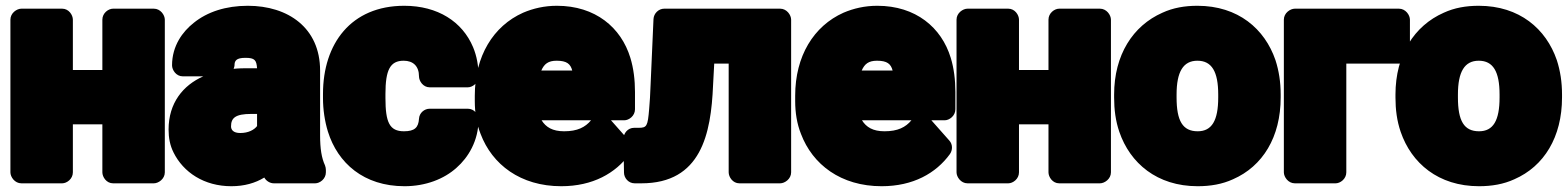

<svg xmlns="http://www.w3.org/2000/svg" viewBox="-20 -596 5422 664"><path d="M512 38C528 38 550 23 550 0V-528C550 -544 535 -566 512 -566H371C355 -566 334 -551 334 -528V-354H232V-528C232 -544 218 -566 195 -566H54C38 -566 16 -551 16 -528V0C16 16 31 38 54 38H195C211 38 232 23 232 0V-166H334V0C334 16 348 38 371 38Z M788 -358C789 -362 791 -366 791 -370C791 -386 797 -396 829 -396C861 -396 867 -388 869 -360H844C825 -360 806 -360 788 -358ZM837 -576C761 -576 697 -555 650 -517C612 -487 575 -438 575 -370C575 -354 589 -332 612 -332H683C613 -301 563 -240 563 -148C563 -119 568 -93 580 -69C614 0 686 48 780 48C825 48 863 37 894 18C900 29 913 38 927 38H1070C1086 38 1107 23 1107 0V-8C1107 -13 1106 -19 1104 -24C1092 -50 1087 -82 1087 -128V-352C1087 -500 976 -576 837 -576ZM779 -159C779 -188 794 -202 849 -202H869V-160C859 -147 839 -136 811 -136C787 -136 779 -147 779 -159Z M1097 -271V-257C1097 -217 1103 -177 1114 -141C1148 -32 1238 48 1379 48C1452 48 1516 23 1559 -16C1599 -51 1635 -109 1635 -183C1635 -199 1621 -220 1598 -220H1466C1448 -220 1430 -206 1429 -185C1427 -155 1414 -142 1377 -142C1327 -142 1313 -173 1313 -257V-271C1313 -354 1329 -386 1376 -386C1409 -386 1429 -367 1429 -332C1429 -316 1443 -294 1466 -294H1598C1614 -294 1635 -309 1635 -332C1635 -368 1629 -402 1616 -433C1579 -521 1494 -576 1378 -576C1194 -576 1097 -445 1097 -271Z M1853 -180H2024C2004 -156 1977 -142 1931 -142C1891 -142 1868 -156 1853 -180ZM2093 -180H2139C2155 -180 2176 -195 2176 -218V-278C2176 -320 2171 -360 2160 -396C2128 -501 2039 -576 1906 -576C1863 -576 1824 -567 1789 -552C1686 -506 1622 -402 1622 -265V-246C1622 -207 1628 -168 1642 -133C1682 -27 1780 48 1921 48C2030 48 2109 3 2157 -63C2167 -77 2167 -97 2155 -110ZM1959 -352H1852C1862 -375 1876 -386 1905 -386C1940 -386 1953 -375 1959 -352Z M2716 -528C2716 -544 2701 -566 2678 -566H2277C2258 -566 2241 -550 2240 -530L2230 -304C2229 -270 2227 -243 2225 -219C2220 -159 2217 -154 2188 -154H2173C2151 -154 2136 -135 2136 -115L2138 1C2138 19 2153 38 2175 38H2198C2405 38 2439 -133 2446 -301L2450 -376H2500V0C2500 16 2514 38 2537 38H2678C2694 38 2716 23 2716 0Z M2961 -180H3132C3112 -156 3085 -142 3039 -142C2999 -142 2976 -156 2961 -180ZM3201 -180H3247C3263 -180 3284 -195 3284 -218V-278C3284 -320 3279 -360 3268 -396C3236 -501 3147 -576 3014 -576C2971 -576 2932 -567 2897 -552C2794 -506 2730 -402 2730 -265V-246C2730 -207 2736 -168 2750 -133C2790 -27 2888 48 3029 48C3138 48 3217 3 3265 -63C3275 -77 3275 -97 3263 -110ZM3067 -352H2960C2970 -375 2984 -386 3013 -386C3048 -386 3061 -375 3067 -352Z M3784 38C3800 38 3822 23 3822 0V-528C3822 -544 3807 -566 3784 -566H3643C3627 -566 3606 -551 3606 -528V-354H3504V-528C3504 -544 3490 -566 3467 -566H3326C3310 -566 3288 -551 3288 -528V0C3288 16 3303 38 3326 38H3467C3483 38 3504 23 3504 0V-166H3606V0C3606 16 3620 38 3643 38Z M3833 -269V-259C3833 -217 3838 -178 3851 -140C3888 -32 3981 48 4122 48C4166 48 4207 41 4244 24C4347 -21 4409 -122 4409 -259V-269C4409 -312 4403 -351 4391 -388C4354 -496 4262 -576 4121 -576C4077 -576 4037 -569 4000 -552C3898 -507 3833 -406 3833 -269ZM4193 -269V-259C4193 -179 4171 -142 4122 -142C4070 -142 4049 -178 4049 -259V-269C4049 -348 4072 -386 4121 -386C4171 -386 4193 -348 4193 -269Z M4818 -376C4834 -376 4856 -391 4856 -414V-528C4856 -544 4841 -566 4818 -566H4458C4442 -566 4420 -551 4420 -528V0C4420 16 4435 38 4458 38H4599C4615 38 4636 23 4636 0V-376Z M4806 -269V-259C4806 -217 4811 -178 4824 -140C4861 -32 4954 48 5095 48C5139 48 5180 41 5217 24C5320 -21 5382 -122 5382 -259V-269C5382 -312 5376 -351 5364 -388C5327 -496 5235 -576 5094 -576C5050 -576 5010 -569 4973 -552C4871 -507 4806 -406 4806 -269ZM5166 -269V-259C5166 -179 5144 -142 5095 -142C5043 -142 5022 -178 5022 -259V-269C5022 -348 5045 -386 5094 -386C5144 -386 5166 -348 5166 -269Z"/></svg>

Font: Asimov Print
Style: E
Weight: 500
Designer: Google
Version: Version 2.000980; 2014